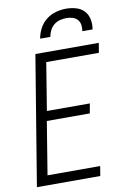

<svg xmlns="http://www.w3.org/2000/svg" viewBox="-102 -1014 705 1074"><g transform="rotate(-10 250.0 -477.5)"><path d="M18 0 139 -735H499L490 -680H191L147 -410H391L381 -355H137L88 -55H387L378 0ZM180 -815Q185 -844 199.5 -872Q214 -900 239 -919.5Q264 -939 293.5 -947Q323 -955 352 -955Q381 -955 408.5 -947Q436 -939 454 -919.5Q472 -900 477.5 -872Q483 -844 478 -815H420Q423 -833 420.5 -850.5Q418 -868 407 -880.5Q396 -893 379 -898Q362 -903 344 -903Q326 -903 307 -898Q288 -893 273 -880.5Q258 -868 249.5 -850.5Q241 -833 238 -815Z"/></g></svg>

Font: Iosevka Light
Style: Italic
Weight: 300
Italic angle: -9°
Monospace: yes
Designer: Belleve Invis
Foundry: Belleve Invis
Version: Version 32.5.0; ttfautohint (v1.8.4)